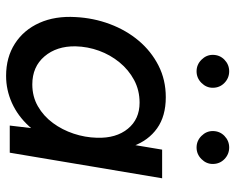

<svg xmlns="http://www.w3.org/2000/svg" viewBox="-91 -669 772 630"><g transform="rotate(90 295.0 -354.0)"><path d="M392 0 403 -93 471 -500H565L481 0ZM229 12Q168 12 123 -17Q78 -46 55 -97.5Q32 -149 36 -216Q39 -275 59 -328.5Q79 -382 113.5 -423Q148 -464 195 -488Q242 -512 299 -512Q361 -512 401 -483.5Q441 -455 459.5 -404.5Q478 -354 474 -286Q471 -213 450 -157Q429 -101 394.5 -63.5Q360 -26 317.5 -7Q275 12 229 12ZM257 -74Q297 -74 329 -92.5Q361 -111 383.5 -141.5Q406 -172 418.5 -209.5Q431 -247 432 -286Q434 -349 402.5 -387.5Q371 -426 317 -426Q276 -426 242.5 -408Q209 -390 184.5 -360Q160 -330 146.5 -293Q133 -256 132 -216Q131 -154 165 -114Q199 -74 257 -74ZM214 -613Q192 -613 176 -629Q160 -645 160 -666Q160 -689 176 -704.5Q192 -720 214 -720Q236 -720 252 -704.5Q268 -689 268 -666Q268 -645 252 -629Q236 -613 214 -613ZM464 -613Q442 -613 426 -629Q410 -645 410 -666Q410 -689 426 -704.5Q442 -720 464 -720Q486 -720 502 -704.5Q518 -689 518 -666Q518 -645 502 -629Q486 -613 464 -613Z"/></g></svg>

Font: Figtree Light Medium
Style: Italic
Weight: 500
Italic angle: -9.5°
Version: Version 2.000